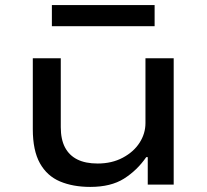

<svg xmlns="http://www.w3.org/2000/svg" viewBox="-20 -726 813 755"><path d="M335 9Q267 9 216 -12.5Q165 -34 137 -84Q109 -134 109 -218V-497H219V-226Q219 -178 235.5 -146.5Q252 -115 284 -99Q316 -83 364 -83Q420 -83 463 -106Q506 -129 529 -165Q552 -201 552 -242V-497H663V0H561V-108H555Q519 -56 467.5 -23.5Q416 9 335 9ZM184 -623V-706H588V-623Z"/></svg>

Font: Nunito Sans 7pt Expanded Medium
Style: Regular
Weight: 500
Width: 7
Designer: Vernon Adams
Foundry: Vernon Adams
Version: Version 3.101;gftools[0.9.27]